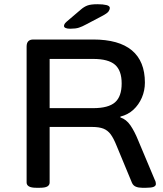

<svg xmlns="http://www.w3.org/2000/svg" viewBox="-20 -887 772 909"><path d="M152 2Q128 2 117 -4.5Q106 -11 106 -23V-667Q106 -700 138 -700H421Q543 -700 604.5 -648.5Q666 -597 666 -496Q666 -458 651.5 -424.5Q637 -391 611.5 -367.5Q586 -344 550 -335V-331Q578 -322 597.5 -293.5Q617 -265 634 -223L713 -35Q716 -30 717 -24.5Q718 -19 718 -16Q718 -7 707.5 -2.5Q697 2 672 2H653Q636 2 623.5 -3Q611 -8 605 -21L532 -197Q518 -232 504 -251Q490 -270 469.5 -278Q449 -286 416 -286H215V-23Q215 -11 204.5 -4.5Q194 2 168 2ZM215 -375H421Q493 -375 524.5 -402.5Q556 -430 556 -492Q556 -553 524.5 -580.5Q493 -608 421 -608H215ZM312 -751Q298 -751 290.5 -754.5Q283 -758 283 -764Q283 -768 285.5 -773Q288 -778 295 -784L363 -842Q378 -855 394 -861Q410 -867 442 -867Q468 -867 484 -863Q500 -859 500 -849Q500 -842 494 -833Q488 -824 463 -811L389 -772Q369 -761 353.5 -756Q338 -751 312 -751Z"/></svg>

Font: Asap Expanded Medium
Style: Regular
Weight: 500
Width: 7
Designer: Pablo Cosgaya
Foundry: Omnibus-Type
Version: Version 3.001